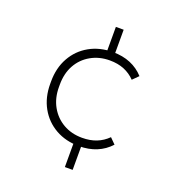

<svg xmlns="http://www.w3.org/2000/svg" viewBox="-134 -825 867 950"><g transform="rotate(20 300.0 -350.0)"><path d="M344 -102Q274 -102 220 -132.5Q166 -163 135.5 -217.5Q105 -272 105 -343V-356Q105 -427 135.5 -481.5Q166 -536 220 -566.5Q274 -597 344 -597Q395 -597 436 -580Q477 -563 507 -530L477 -500Q452 -526 419 -539.5Q386 -553 343 -553Q288 -553 244 -528Q200 -503 175.5 -459Q151 -415 151 -356V-343Q151 -285 176 -240.5Q201 -196 244.5 -171Q288 -146 344 -146Q386 -146 419 -159Q452 -172 478 -198L507 -169Q477 -136 436 -119Q395 -102 344 -102ZM314 19V-124H355V19ZM314 -576V-719H355V-576Z"/></g></svg>

Font: SUSE Thin ExtraLight
Style: Regular
Weight: 250
Version: Version 1.000